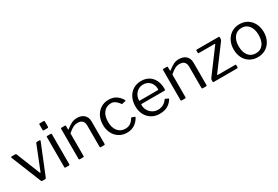

<svg xmlns="http://www.w3.org/2000/svg" viewBox="63 -1758 4032 2785"><g transform="rotate(-30 2079.0 -366.0)"><path d="M508 -530Q515 -530 517.5 -525.5Q520 -521 518 -516L315 -15Q310 0 292 0H256Q237 0 231 -14L29 -515Q28 -517 28 -520Q28 -530 40 -530H102Q113 -530 118 -519L275 -126Q278 -116 282 -116Q286 -116 291 -127L447 -519Q450 -530 462 -530Z M712 -644Q712 -634 708 -629.5Q704 -625 694 -625H636Q621 -625 621 -642V-726Q621 -742 635 -742H698Q704 -742 708 -738Q712 -734 712 -727ZM708 -17Q708 -7 704 -3.5Q700 0 690 0H639Q630 0 627 -3Q624 -6 624 -14V-516Q624 -530 636 -530H697Q708 -530 708 -517Z M877 0Q863 0 863 -13V-517Q863 -530 874 -530H934Q945 -530 945 -519V-461Q945 -450 954 -458Q1010 -502 1049.5 -521Q1089 -540 1138 -540Q1214 -540 1256.5 -499Q1299 -458 1299 -389V-16Q1299 0 1284 0H1228Q1215 0 1215 -13V-370Q1215 -420 1189.5 -447Q1164 -474 1111 -474Q1069 -474 1033.5 -455.5Q998 -437 947 -393V-15Q947 -7 943.5 -3.5Q940 0 932 0Z M1667 -540Q1740 -540 1791.5 -506Q1843 -472 1874 -416L1876 -408Q1876 -402 1869 -401L1814 -388L1811 -387Q1806 -387 1801 -395Q1769 -438 1739.5 -458Q1710 -478 1672 -478Q1594 -478 1548 -420.5Q1502 -363 1502 -265Q1502 -166 1548.5 -109Q1595 -52 1674 -52Q1721 -52 1756.5 -75Q1792 -98 1821 -146Q1824 -151 1827 -151.5Q1830 -152 1834 -150L1877 -134Q1884 -131 1881 -121Q1850 -63 1796 -26.5Q1742 10 1667 10Q1594 10 1537 -24.5Q1480 -59 1448 -121Q1416 -183 1416 -263Q1416 -343 1448 -406.5Q1480 -470 1537.5 -505Q1595 -540 1667 -540Z M2045 -232Q2045 -184 2068.5 -143Q2092 -102 2132 -78Q2172 -54 2220 -54Q2320 -54 2376 -137Q2380 -141 2383 -141.5Q2386 -142 2390 -140L2432 -119Q2440 -114 2434 -105Q2395 -45 2341 -17.5Q2287 10 2212 10Q2139 10 2081 -24Q2023 -58 1990.5 -119.5Q1958 -181 1958 -260Q1958 -345 1991 -408.5Q2024 -472 2081.5 -506Q2139 -540 2211 -540Q2283 -540 2337.5 -508Q2392 -476 2422 -414.5Q2452 -353 2452 -269V-265Q2452 -256 2449 -251.5Q2446 -247 2437 -247H2054Q2045 -247 2045 -232ZM2351 -302Q2362 -302 2365 -304.5Q2368 -307 2368 -316Q2368 -360 2349.5 -397.5Q2331 -435 2295.5 -457.5Q2260 -480 2213 -480Q2162 -480 2124 -454.5Q2086 -429 2066 -388.5Q2046 -348 2047 -302Z M2584 0Q2570 0 2570 -13V-517Q2570 -530 2581 -530H2641Q2652 -530 2652 -519V-461Q2652 -450 2661 -458Q2717 -502 2756.5 -521Q2796 -540 2845 -540Q2921 -540 2963.5 -499Q3006 -458 3006 -389V-16Q3006 0 2991 0H2935Q2922 0 2922 -13V-370Q2922 -420 2896.5 -447Q2871 -474 2818 -474Q2776 -474 2740.5 -455.5Q2705 -437 2654 -393V-15Q2654 -7 2650.5 -3.5Q2647 0 2639 0Z M3120 0Q3113 0 3110.5 -2.5Q3108 -5 3108 -12V-41Q3108 -49 3110.5 -54.5Q3113 -60 3120 -70L3411 -461L3414 -467Q3414 -471 3406 -471H3141Q3135 -471 3132.5 -473Q3130 -475 3130 -482V-519Q3130 -530 3140 -530H3510Q3519 -530 3519 -520V-488Q3519 -475 3509 -462L3217 -70Q3213 -65 3214 -62Q3215 -59 3220 -59H3514Q3525 -59 3525 -50V-12Q3525 0 3512 0Z M3858 10Q3783 10 3725.5 -24.5Q3668 -59 3636.5 -121Q3605 -183 3605 -262Q3605 -343 3637.5 -406Q3670 -469 3727.5 -504.5Q3785 -540 3859 -540Q3933 -540 3990.5 -504.5Q4048 -469 4079.5 -406Q4111 -343 4111 -263Q4111 -184 4079 -122Q4047 -60 3989.5 -25Q3932 10 3858 10ZM3860 -53Q3938 -53 3981.5 -109.5Q4025 -166 4025 -265Q4025 -363 3980.5 -420.5Q3936 -478 3859 -478Q3781 -478 3736 -420.5Q3691 -363 3691 -265Q3691 -167 3736 -110Q3781 -53 3860 -53Z"/></g></svg>

Font: Libre Franklin
Style: Regular
Weight: 400
Designer: Pablo Impallari, Rodrigo Fuenzalida
Foundry: Impallari Type
Version: Version 1.001; ttfautohint (v1.4.1)